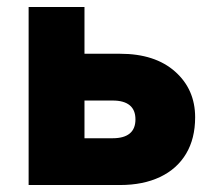

<svg xmlns="http://www.w3.org/2000/svg" viewBox="-20 -530 593 550"><path d="M62 0V-510H222V-20L102 -134H303Q335 -134 351.5 -147.5Q368 -161 368 -188Q368 -215 351.5 -228.5Q335 -242 303 -242H159V-376H324Q424 -376 481.5 -325Q539 -274 539 -194Q539 -133 513 -89.5Q487 -46 438.5 -23Q390 0 324 0Z"/></svg>

Font: Wix Madefor Display ExtraBold
Style: Regular
Weight: 800
Designer: Dalton Maag Ltd
Foundry: Dalton Maag Ltd
Version: Version 3.100